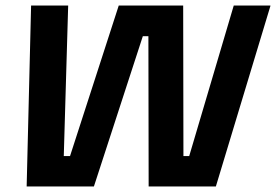

<svg xmlns="http://www.w3.org/2000/svg" viewBox="-20 -670 992 690"><path d="M75.8 0 91.7 -648.3V-650H225L209.2 -109.2H231.7L406.7 -650H638.3L639.2 -109.2H660L820 -650H951.7V-648.3L755.8 0H514.2L513.3 -540H493.3L317.5 0Z"/></svg>

Font: Familjen Grotesk GF
Style: Bold Italic
Weight: 700
Designer: Anders Wikstroem, Jonas Baeckman, Matilda Gysing, Kristian Moeller
Foundry: Familjen STHML AB
Version: Version 2.000; Beta; Release 4; Build 6